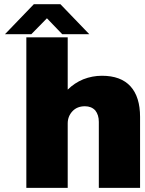

<svg xmlns="http://www.w3.org/2000/svg" viewBox="-20 -905 699 925"><path d="M410.2 -740.2H279.8L206.1 -816.9L130.9 -740.2H3.9L143.1 -884.8H271ZM306.2 -473.1Q337.9 -504.9 380.9 -522.9Q424.8 -540 471.2 -540Q562.5 -540 608.9 -488.8Q654.8 -438 654.8 -341.8V0H456.1V-317.9Q456.1 -351.6 439 -373Q420.4 -393.1 389.2 -393.1Q351.6 -393.1 329.1 -369.1Q306.2 -344.7 306.2 -310.1V0H106.9V-725.1H306.2Z"/></svg>

Font: Archivo-RBTV
Style: Regular
Weight: 500
Designer: Hector Gatti
Foundry: Hector Gatti
Version: ""